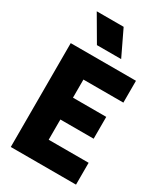

<svg xmlns="http://www.w3.org/2000/svg" viewBox="-249 -1146 1079 1249"><g transform="rotate(30 290.0 -522.0)"><path d="M386 -854H204L93 -1044H295ZM540 0H50V-780H540V-616H240V-480H490V-316H240V-164H540Z"/></g></svg>

Font: Tanohe Sans ExtraBold
Style: Regular
Weight: 800
Designer: Village Type and Design LLC & Cristiano Sobral
Foundry: Cooper Hewitt Smithsonian Design Museum
Version: Version 1.00;September 29, 2021;FontCreator 13.0.0.2655 64-b